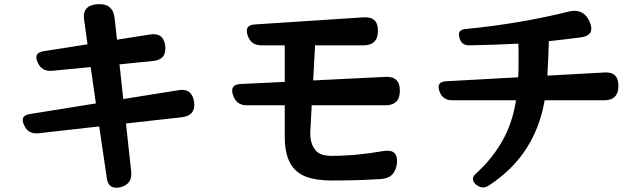

<svg xmlns="http://www.w3.org/2000/svg" viewBox="-20 -836 3040 919"><path d="M455 -231 164 -198Q114 -193 95 -238Q74 -282 122 -290L439 -341L414 -515L228 -497Q179 -493 160 -538Q139 -583 189 -591L399 -624L383 -738Q371 -811 447 -816Q522 -821 529 -746L540 -646L699 -671Q763 -681 771 -616Q778 -550 712 -544L552 -528L570 -362L833 -404Q898 -416 909 -349Q918 -284 852 -275L583 -245L608 -14Q614 45 557 60Q498 74 491 15Z M1567 28Q1495 28 1445 10Q1394 -10 1369 -55Q1343 -102 1343 -182V-332H1162Q1110 -332 1095 -382Q1079 -431 1131 -434L1343 -444V-619H1231Q1180 -619 1165 -668Q1149 -716 1200 -719L1720 -753Q1789 -758 1789 -689Q1789 -619 1720 -619H1488L1479 -451L1824 -468Q1894 -472 1894 -402Q1894 -332 1824 -332H1472L1465 -200Q1465 -150 1487 -121Q1508 -90 1566 -90Q1628 -90 1690 -96Q1752 -102 1815 -113Q1886 -125 1880 -55Q1872 18 1801 21Q1737 25 1679 26.5Q1621 28 1567 28Z M2258 47Q2229 21 2258 -5Q2293 -37 2322 -71.5Q2351 -106 2374 -144Q2431 -235 2450 -356H2144Q2098 -356 2083 -400Q2068 -444 2114 -447L2460 -466Q2461 -478 2461.5 -489.5Q2462 -501 2462 -512V-593L2461 -627Q2401 -624 2343 -622Q2285 -620 2227 -619Q2188 -618 2179 -656Q2168 -694 2208 -697Q2472 -723 2704 -781Q2773 -797 2802 -733Q2831 -666 2759 -657Q2721 -652 2683 -647.5Q2645 -643 2607 -639Q2606 -594 2604 -553Q2602 -512 2600 -474L2872 -489Q2940 -494 2940 -425Q2940 -356 2872 -356H2587Q2542 -93 2321 51Q2289 73 2258 47Z"/></svg>

Font: MaokenZhuyuanTi
Style: Regular
Weight: 400
Designer: Fontworks Inc & LongZhuTi team: ZERO子、时光羊、荆南、频凡、刘鹏、Little White Dog、帆影Magmeta、奈白不弍、白日月球、ChaoTawei、雨三（排名不分先后）
Version: Version 1.000; 20230222